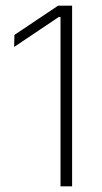

<svg xmlns="http://www.w3.org/2000/svg" viewBox="-20 -659 360 679"><path d="M235 0H194V-599H188L30 -493L31 -535.5L185.5 -639H235Z"/></svg>

Font: Anek Kannada ExtraLight
Style: Regular
Weight: 250
Version: Version 1.003